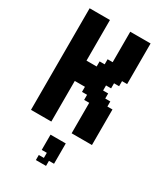

<svg xmlns="http://www.w3.org/2000/svg" viewBox="-196 -672 834 963"><g transform="rotate(30 220.5 -191.0)"><path d="M29.4 -588.2H58.8V-558.8H29.4ZM58.8 -588.2H88.2V-558.8H58.8ZM88.2 -588.2H117.6V-558.8H88.2ZM88.2 -558.8H117.6V-529.4H88.2ZM117.6 -558.8H147.1V-529.4H117.6ZM117.6 -529.4H147.1V-500H117.6ZM117.6 -500H147.1V-470.6H117.6ZM117.6 -588.2H147.1V-558.8H117.6ZM58.8 -558.8H88.2V-529.4H58.8ZM29.4 -558.8H58.8V-529.4H29.4ZM29.4 -529.4H58.8V-500H29.4ZM29.4 -500H58.8V-470.6H29.4ZM29.4 -470.6H58.8V-441.2H29.4ZM29.4 -441.2H58.8V-411.8H29.4ZM29.4 -411.8H58.8V-382.4H29.4ZM58.8 -382.4H88.2V-352.9H58.8ZM88.2 -382.4H117.6V-352.9H88.2ZM117.6 -382.4H147.1V-352.9H117.6ZM117.6 -411.8H147.1V-382.4H117.6ZM117.6 -441.2H147.1V-411.8H117.6ZM117.6 -470.6H147.1V-441.2H117.6ZM88.2 -470.6H117.6V-441.2H88.2ZM88.2 -500H117.6V-470.6H88.2ZM88.2 -529.4H117.6V-500H88.2ZM58.8 -529.4H88.2V-500H58.8ZM58.8 -500H88.2V-470.6H58.8ZM58.8 -470.6H88.2V-441.2H58.8ZM58.8 -441.2H88.2V-411.8H58.8ZM58.8 -411.8H88.2V-382.4H58.8ZM88.2 -411.8H117.6V-382.4H88.2ZM88.2 -441.2H117.6V-411.8H88.2ZM29.4 -382.4H58.8V-352.9H29.4ZM29.4 -352.9H58.8V-323.5H29.4ZM29.4 -323.5H58.8V-294.1H29.4ZM29.4 -294.1H58.8V-264.7H29.4ZM58.8 -294.1H88.2V-264.7H58.8ZM58.8 -264.7H88.2V-235.3H58.8ZM58.8 -235.3H88.2V-205.9H58.8ZM88.2 -235.3H117.6V-205.9H88.2ZM88.2 -264.7H117.6V-235.3H88.2ZM117.6 -264.7H147.1V-235.3H117.6ZM117.6 -294.1H147.1V-264.7H117.6ZM117.6 -323.5H147.1V-294.1H117.6ZM117.6 -352.9H147.1V-323.5H117.6ZM88.2 -352.9H117.6V-323.5H88.2ZM58.8 -352.9H88.2V-323.5H58.8ZM58.8 -323.5H88.2V-294.1H58.8ZM88.2 -294.1H117.6V-264.7H88.2ZM88.2 -323.5H117.6V-294.1H88.2ZM29.4 -264.7H58.8V-235.3H29.4ZM29.4 -235.3H58.8V-205.9H29.4ZM29.4 -205.9H58.8V-176.5H29.4ZM29.4 -176.5H58.8V-147.1H29.4ZM29.4 -147.1H58.8V-117.6H29.4ZM29.4 -117.6H58.8V-88.2H29.4ZM29.4 -88.2H58.8V-58.8H29.4ZM29.4 -58.8H58.8V-29.4H29.4ZM58.8 -58.8H88.2V-29.4H58.8ZM58.8 -29.4H88.2V0H58.8ZM29.4 -29.4H58.8V0H29.4ZM88.2 -29.4H117.6V0H88.2ZM117.6 -29.4H147.1V0H117.6ZM117.6 -58.8H147.1V-29.4H117.6ZM117.6 -88.2H147.1V-58.8H117.6ZM117.6 -117.6H147.1V-88.2H117.6ZM117.6 -147.1H147.1V-117.6H117.6ZM117.6 -176.5H147.1V-147.1H117.6ZM117.6 -205.9H147.1V-176.5H117.6ZM88.2 -205.9H117.6V-176.5H88.2ZM117.6 -235.3H147.1V-205.9H117.6ZM88.2 -176.5H117.6V-147.1H88.2ZM88.2 -147.1H117.6V-117.6H88.2ZM88.2 -117.6H117.6V-88.2H88.2ZM88.2 -88.2H117.6V-58.8H88.2ZM88.2 -58.8H117.6V-29.4H88.2ZM58.8 -117.6H88.2V-88.2H58.8ZM58.8 -147.1H88.2V-117.6H58.8ZM58.8 -176.5H88.2V-147.1H58.8ZM58.8 -205.9H88.2V-176.5H58.8ZM58.8 -88.2H88.2V-58.8H58.8ZM147.1 -264.7H176.5V-235.3H147.1ZM176.5 -264.7H205.9V-235.3H176.5ZM205.9 -264.7H235.3V-235.3H205.9ZM235.3 -264.7H264.7V-235.3H235.3ZM235.3 -235.3H264.7V-205.9H235.3ZM205.9 -235.3H235.3V-205.9H205.9ZM235.3 -205.9H264.7V-176.5H235.3ZM264.7 -205.9H294.1V-176.5H264.7ZM264.7 -176.5H294.1V-147.1H264.7ZM264.7 -147.1H294.1V-117.6H264.7ZM264.7 -117.6H294.1V-88.2H264.7ZM264.7 -88.2H294.1V-58.8H264.7ZM264.7 -58.8H294.1V-29.4H264.7ZM264.7 -29.4H294.1V0H264.7ZM294.1 -29.4H323.5V0H294.1ZM323.5 -29.4H352.9V0H323.5ZM352.9 -29.4H382.4V0H352.9ZM352.9 -58.8H382.4V-29.4H352.9ZM352.9 -88.2H382.4V-58.8H352.9ZM352.9 -117.6H382.4V-88.2H352.9ZM352.9 -147.1H382.4V-117.6H352.9ZM352.9 -205.9H382.4V-176.5H352.9ZM352.9 -176.5H382.4V-147.1H352.9ZM323.5 -58.8H352.9V-29.4H323.5ZM294.1 -58.8H323.5V-29.4H294.1ZM294.1 -88.2H323.5V-58.8H294.1ZM294.1 -117.6H323.5V-88.2H294.1ZM323.5 -117.6H352.9V-88.2H323.5ZM323.5 -147.1H352.9V-117.6H323.5ZM323.5 -176.5H352.9V-147.1H323.5ZM294.1 -176.5H323.5V-147.1H294.1ZM294.1 -147.1H323.5V-117.6H294.1ZM323.5 -88.2H352.9V-58.8H323.5ZM323.5 -205.9H352.9V-176.5H323.5ZM323.5 -235.3H352.9V-205.9H323.5ZM294.1 -235.3H323.5V-205.9H294.1ZM294.1 -205.9H323.5V-176.5H294.1ZM294.1 -264.7H323.5V-235.3H294.1ZM264.7 -264.7H294.1V-235.3H264.7ZM264.7 -235.3H294.1V-205.9H264.7ZM264.7 -294.1H294.1V-264.7H264.7ZM264.7 -323.5H294.1V-294.1H264.7ZM294.1 -323.5H323.5V-294.1H294.1ZM294.1 -352.9H323.5V-323.5H294.1ZM323.5 -352.9H352.9V-323.5H323.5ZM323.5 -382.4H352.9V-352.9H323.5ZM352.9 -382.4H382.4V-352.9H352.9ZM294.1 -382.4H323.5V-352.9H294.1ZM294.1 -411.8H323.5V-382.4H294.1ZM264.7 -411.8H294.1V-382.4H264.7ZM235.3 -411.8H264.7V-382.4H235.3ZM264.7 -441.2H294.1V-411.8H264.7ZM294.1 -441.2H323.5V-411.8H294.1ZM323.5 -441.2H352.9V-411.8H323.5ZM352.9 -441.2H382.4V-411.8H352.9ZM352.9 -411.8H382.4V-382.4H352.9ZM323.5 -411.8H352.9V-382.4H323.5ZM264.7 -382.4H294.1V-352.9H264.7ZM264.7 -352.9H294.1V-323.5H264.7ZM235.3 -323.5H264.7V-294.1H235.3ZM235.3 -352.9H264.7V-323.5H235.3ZM235.3 -382.4H264.7V-352.9H235.3ZM205.9 -382.4H235.3V-352.9H205.9ZM205.9 -352.9H235.3V-323.5H205.9ZM205.9 -323.5H235.3V-294.1H205.9ZM205.9 -294.1H235.3V-264.7H205.9ZM176.5 -294.1H205.9V-264.7H176.5ZM176.5 -323.5H205.9V-294.1H176.5ZM147.1 -323.5H176.5V-294.1H147.1ZM176.5 -352.9H205.9V-323.5H176.5ZM147.1 -352.9H176.5V-323.5H147.1ZM147.1 -294.1H176.5V-264.7H147.1ZM235.3 -294.1H264.7V-264.7H235.3ZM264.7 -588.2H294.1V-558.8H264.7ZM294.1 -588.2H323.5V-558.8H294.1ZM323.5 -588.2H352.9V-558.8H323.5ZM352.9 -588.2H382.4V-558.8H352.9ZM352.9 -558.8H382.4V-529.4H352.9ZM352.9 -529.4H382.4V-500H352.9ZM352.9 -500H382.4V-470.6H352.9ZM352.9 -470.6H382.4V-441.2H352.9ZM323.5 -470.6H352.9V-441.2H323.5ZM294.1 -470.6H323.5V-441.2H294.1ZM264.7 -470.6H294.1V-441.2H264.7ZM264.7 -500H294.1V-470.6H264.7ZM264.7 -529.4H294.1V-500H264.7ZM264.7 -558.8H294.1V-529.4H264.7ZM294.1 -558.8H323.5V-529.4H294.1ZM323.5 -558.8H352.9V-529.4H323.5ZM323.5 -529.4H352.9V-500H323.5ZM323.5 -500H352.9V-470.6H323.5ZM294.1 -500H323.5V-470.6H294.1ZM294.1 -529.4H323.5V-500H294.1ZM235.3 58.8H264.7V88.2H235.3ZM205.9 58.8H235.3V88.2H205.9ZM176.5 58.8H205.9V88.2H176.5ZM176.5 88.2H205.9V117.6H176.5ZM205.9 88.2H235.3V117.6H205.9ZM235.3 88.2H264.7V117.6H235.3ZM235.3 117.6H264.7V147.1H235.3ZM205.9 117.6H235.3V147.1H205.9ZM176.5 117.6H205.9V147.1H176.5ZM235.3 147.1H264.7V176.5H235.3ZM205.9 147.1H235.3V176.5H205.9ZM205.9 176.5H235.3V205.9H205.9ZM176.5 176.5H205.9V205.9H176.5Z"/></g></svg>

Font: Jersey 20
Style: Regular
Weight: 400
Designer: Sarah Cadigan-Fried
Version: Version 1.000; ttfautohint (v1.8.4.7-5d5b)